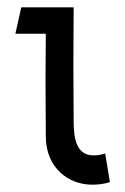

<svg xmlns="http://www.w3.org/2000/svg" viewBox="-20 -490 340 524"><path d="M231 14C244 14 262 13 280 7L267 -71C250 -66 242 -66 235 -66C189 -66 181 -111 181 -159C180 -269 180 -348 181 -470H38L22 -398H105C104 -305 104 -251 105 -118C105 -31 168 14 231 14Z"/></svg>

Font: Kreadon Medium
Style: Regular
Weight: 500
Designer: kohakuno
Foundry: StudioGnu
Version: Version 1.000;Glyphs 3.1.2 (3151)